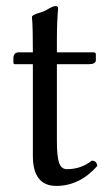

<svg xmlns="http://www.w3.org/2000/svg" viewBox="-20 -611 359 631"><path d="M42 -439H88Q88 -477 87.5 -502Q87 -527 86.5 -534.5Q86 -542 85.5 -547Q85 -552 85 -555Q85 -562 107 -568Q127 -574 141 -583Q155 -591 163 -591Q171 -591 171 -583Q167 -543 167 -478V-439H287Q295 -439 295 -433V-413Q295 -400 271 -400H167V-147Q167 -98 174 -76.5Q181 -55 200 -55Q246 -55 282 -83Q297 -83 300 -66Q242 0 165 0Q88 0 88 -99V-400H29Q24 -400 24 -406V-419Q24 -439 42 -439Z"/></svg>

Font: Fedorovsk Unicode
Style: Medium
Weight: 500
Designer: Aleksandr Andreev and Nikita Simmons
Version: Version 3.2